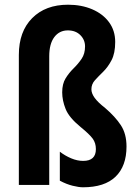

<svg xmlns="http://www.w3.org/2000/svg" viewBox="-20 -878 583 815"><path d="M469 -700Q469 -652 453.5 -622.5Q438 -593 418 -573.5Q398 -554 383 -537.5Q368 -521 368 -499Q368 -482 381.5 -463Q395 -444 427 -419Q469 -383 493 -346.5Q517 -310 517 -256Q517 -173 470.5 -128Q424 -83 332 -83Q315 -83 288.5 -89.5Q262 -96 234 -111V-234Q256 -217 282 -206Q308 -195 333 -195Q387 -195 387 -245Q387 -271 373.5 -289.5Q360 -308 322 -339Q273 -379 258.5 -415.5Q244 -452 244 -486Q244 -522 258.5 -545.5Q273 -569 292.5 -588Q312 -607 326.5 -628.5Q341 -650 341 -681Q341 -709 321 -729Q301 -749 268 -749Q232 -749 210.5 -720.5Q189 -692 189 -639V-93H60V-645Q60 -744 116.5 -801Q173 -858 269 -858Q326 -858 371.5 -838.5Q417 -819 443 -783.5Q469 -748 469 -700Z"/></svg>

Font: Noto Sans Kannada UI ExtraCondensed
Style: Bold
Weight: 700
Width: 2
Designer: Jelle Bosma - Monotype Design Team
Foundry: Monotype Imaging Inc.
Version: Version 2.005; ttfautohint (v1.8.4.7-5d5b)